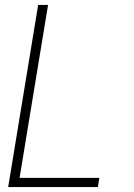

<svg xmlns="http://www.w3.org/2000/svg" viewBox="-20 -755 540 775"><path d="M13 0 134 -735H174L59 -37H381L375 0Z"/></svg>

Font: Iosevka Term Curly Extralight
Style: Italic
Weight: 200
Italic angle: -9°
Designer: Belleve Invis
Foundry: Belleve Invis
Version: Version 32.3.0